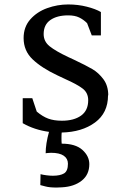

<svg xmlns="http://www.w3.org/2000/svg" viewBox="-20 -583 552 862"><path d="M465 -155Q465 -76 406.5 -33Q348 10 257 12Q256 20 256 37Q256 54 257 62Q319 62 350 90Q381 118 381 154Q381 201 347 228Q313 255 258 258L234 259Q202 259 184 254Q166 249 161 248L162 199Q173 202 189 204Q205 206 217 206Q250 206 267.5 195.5Q285 185 285 152Q285 129 266 116Q247 103 209 103Q200 103 193.5 104Q187 105 185 105Q185 63 200 9Q134 0 82 -30V-142H125L145 -82Q171 -60 196.5 -50.5Q222 -41 258 -41Q312 -41 344 -64Q376 -87 376 -133Q376 -166 351.5 -185Q327 -204 273 -228Q261 -233 237 -245Q167 -278 126.5 -316.5Q86 -355 86 -412Q86 -462 116 -496Q146 -530 192 -546.5Q238 -563 286 -563Q330 -563 369.5 -553Q409 -543 433 -529V-424H392L371 -479Q355 -495 335.5 -504.5Q316 -514 286 -514Q236 -514 206 -493Q176 -472 176 -430Q176 -397 202.5 -375.5Q229 -354 286 -327L312 -315Q367 -289 395 -272.5Q423 -256 444.5 -227Q466 -198 466 -155Z"/></svg>

Font: Martel DemiBold
Style: Regular
Weight: 600
Designer: Dan Reynolds
Foundry: Dan Reynolds
Version: Version 1.001; ttfautohint (v1.1) -l 5 -r 5 -G 72 -x 0 -D la